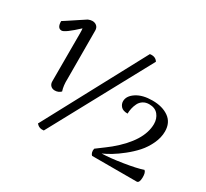

<svg xmlns="http://www.w3.org/2000/svg" viewBox="-144 -927 1247 1160"><g transform="rotate(30 480.0 -347.0)"><path d="M597.2 -707Q635.7 -712.4 651.9 -685.1L272.9 13.2Q240.7 17.6 221.2 -5.9ZM209 -229Q191.4 -229 180.2 -240Q168.9 -251 168.9 -270V-606.9Q168.9 -628.4 167 -638.2Q86.4 -563 64 -563Q33.2 -563 33.2 -611.8Q35.6 -612.8 63.5 -631.3Q91.3 -649.9 124.3 -671.6Q157.2 -693.4 168 -700.2Q184.1 -707 196.8 -707Q215.8 -707 228 -695.8Q240.2 -684.6 240.2 -665L241.2 -329.1Q239.3 -281.2 251 -246.1Q233.9 -229 209 -229ZM602.1 0Q594.7 -6.3 591.6 -18.3Q588.4 -30.3 591.8 -43.9Q660.6 -94.7 679.7 -110.4Q829.6 -234.9 830.1 -353Q830.1 -390.6 808.8 -416.7Q787.6 -442.9 746.1 -442.9Q721.7 -442.9 704.1 -431.6Q686.5 -420.4 677.5 -401.9Q668.5 -383.3 664.6 -365.2Q660.6 -347.2 660.2 -328.1Q627.4 -328.1 613.3 -344Q599.1 -359.9 599.1 -379.9Q599.1 -417 641.4 -444.6Q683.6 -472.2 752 -472.2Q821.8 -472.2 866 -440.7Q910.2 -409.2 910.2 -347.2Q910.2 -304.2 889.6 -260.5Q869.1 -216.8 839.1 -183.3Q809.1 -149.9 771.2 -119.9Q733.4 -89.8 702.4 -71.3Q671.4 -52.7 645 -41Q702.6 -42.5 788.8 -56.2Q875 -69.8 918.9 -85Q933.1 -74.2 932.1 -37.8Q931.2 -1.5 914.1 0Z"/></g></svg>

Font: Arima Madurai Medium
Style: Regular
Weight: 500
Designer: Joana Correia and Natanael Gama
Foundry: NDISCOVER
Version: Version 1.019;PS 001.019;hotconv 1.0.88;makeotf.lib2.5.64775